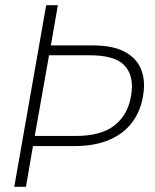

<svg xmlns="http://www.w3.org/2000/svg" viewBox="-20 -720 596 740"><path d="M35 0 158 -700H203L176 -545H335Q416 -545 461.5 -520Q507 -495 524 -452.5Q541 -410 532 -355Q524 -297 492 -252Q460 -207 403.5 -182Q347 -157 267 -157H107L80 0ZM114 -196H272Q371 -196 423 -238Q475 -280 486 -356Q497 -428 460 -467.5Q423 -507 326 -507H169Z"/></svg>

Font: DM Sans 11pt ExtraLight
Style: Italic
Weight: 250
Italic angle: -10°
Version: Version 4.004;gftools[0.9.30]